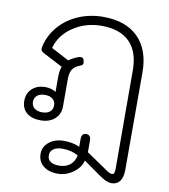

<svg xmlns="http://www.w3.org/2000/svg" viewBox="-92 -662 891 1011"><g transform="rotate(10 353.5 -156.5)"><path d="M178 183Q178 145 209 120Q240 95 288 95Q336 95 372 112V71Q372 39 397 39Q422 39 422 71V132L522 200Q541 214 550.5 218.5Q560 223 566 223Q574 223 577.5 216Q581 209 581 192L580 -333Q580 -433 528.5 -484.5Q477 -536 379 -536Q293 -536 226.5 -491.5Q160 -447 141 -376L236 -326Q244 -333 259.5 -341Q275 -349 290 -354Q293 -355 299 -355Q313 -355 316 -339Q318 -329 318 -327Q318 -321 314.5 -317Q311 -313 303 -310Q275 -300 263 -281.5Q251 -263 251 -230V-83Q251 -41 222.5 -15.5Q194 10 147 10Q99 10 72 -13Q45 -36 45 -77Q45 -117 72 -142Q99 -167 143 -167Q158 -167 174 -162.5Q190 -158 199 -151V-230Q199 -265 208 -287L108 -339Q96 -345 91.5 -350Q87 -355 87 -363L89 -376Q103 -437 144.5 -484.5Q186 -532 247 -558Q308 -584 379 -584Q500 -584 566 -518Q632 -452 632 -331V190Q632 229 616.5 250Q601 271 573 271Q558 271 542.5 264.5Q527 258 502 240L414 178Q405 216 367 243.5Q329 271 284 271Q235 271 206.5 247Q178 223 178 183ZM204 -79Q204 -101 189 -113.5Q174 -126 148 -126Q121 -126 106 -113.5Q91 -101 91 -79Q91 -57 106.5 -45Q122 -33 148 -33Q174 -33 189 -45.5Q204 -58 204 -79ZM372 158Q336 137 288 137Q257 137 239.5 149.5Q222 162 222 183Q222 205 238 216.5Q254 228 284 228Q319 228 342 210Q365 192 372 158Z"/></g></svg>

Font: Kodchasan ExtraLight
Style: Regular
Weight: 275
Version: Version 1.000; ttfautohint (v1.6)